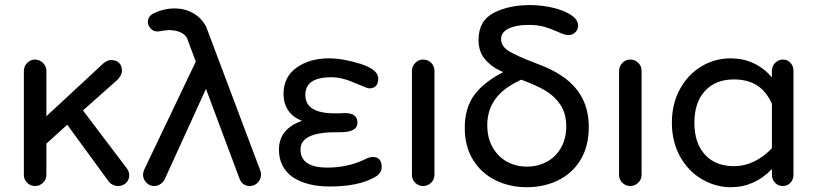

<svg xmlns="http://www.w3.org/2000/svg" viewBox="-20 -744 3299 774"><path d="M76.2 -39.1V-458Q76.2 -476.6 89.4 -490.2Q102.5 -503.9 121.1 -503.9Q139.6 -503.9 153.3 -490.2Q167 -476.6 167 -458V-275.4L397.5 -489.3Q413.1 -502 427.7 -502Q449.2 -502 460.4 -490.2Q471.7 -478.5 471.7 -458Q471.7 -443.4 455.1 -423.8L314.5 -298.8L491.2 -65.4Q501 -51.8 501 -38.1Q501 -18.6 487.8 -6.3Q474.6 5.9 455.1 5.9Q445.3 5.9 435.1 1Q424.8 -3.9 418 -12.7L251 -241.2L167 -165V-39.1Q167 -20.5 153.3 -7.3Q139.6 5.9 121.1 5.9Q102.5 5.9 89.4 -7.3Q76.2 -20.5 76.2 -39.1Z M945.3 -24.4 736.3 -584Q733.4 -594.7 723.6 -603.5Q704.1 -621.1 662.1 -623L635.7 -620.1Q624 -617.2 613.3 -617.2Q598.6 -617.2 587.4 -628.9Q576.2 -640.6 576.2 -655.3Q576.2 -678.7 599.6 -690.4Q640.6 -710 684.6 -710Q724.6 -710 757.8 -691.4Q791 -672.9 810.5 -637.7L1029.3 -56.6Q1032.2 -49.8 1032.2 -40Q1032.2 -21.5 1019 -7.8Q1005.9 5.9 987.3 5.9Q957 5.9 945.3 -24.4ZM556.6 -40Q556.6 -48.8 561.5 -60.5L779.3 -516.6L823.2 -414.1L644.5 -22.5Q639.6 -10.7 627.4 -2.4Q615.2 5.9 601.6 5.9Q583 5.9 569.8 -7.8Q556.6 -21.5 556.6 -40Z M1159.2 -30.3Q1104.5 -70.3 1104.5 -140.6Q1104.5 -224.6 1197.3 -256.8L1193.4 -258.8Q1159.2 -272.5 1141.1 -300.3Q1123 -328.1 1123 -365.2Q1123 -433.6 1174.8 -470.7Q1227.5 -508.8 1305.7 -508.8Q1362.3 -508.8 1434.6 -486.3Q1504.9 -462.9 1504.9 -427.7Q1504.9 -387.7 1467.8 -387.7Q1461.9 -387.7 1409.2 -410.2Q1358.4 -432.6 1315.4 -432.6Q1210.9 -432.6 1210.9 -361.3Q1210.9 -287.1 1329.1 -287.1H1347.7L1371.1 -288.1Q1420.9 -288.1 1420.9 -249Q1420.9 -210 1347.7 -210.9Q1191.4 -213.9 1191.4 -141.6Q1191.4 -68.4 1299.8 -68.4Q1381.8 -68.4 1451.2 -101.6Q1469.7 -111.3 1482.4 -111.3Q1518.6 -111.3 1518.6 -70.3Q1518.6 -43.9 1488.3 -28.3Q1422.9 7.8 1308.6 7.8Q1216.8 7.8 1159.2 -30.3Z M1640.6 -39.1V-458Q1640.6 -476.6 1653.8 -490.2Q1667 -503.9 1685.5 -503.9Q1705.1 -503.9 1718.3 -490.7Q1731.4 -477.5 1731.4 -458V-39.1Q1731.4 -20.5 1717.8 -7.3Q1704.1 5.9 1685.5 5.9Q1667 5.9 1653.8 -7.3Q1640.6 -20.5 1640.6 -39.1Z M1853.5 -228.5Q1853.5 -310.5 1894 -363.8Q1934.6 -417 2019.5 -459L2089.8 -426.8Q2010.7 -391.6 1977.5 -345.7Q1944.3 -299.8 1944.3 -240.2Q1944.3 -186.5 1966.8 -148.4Q1989.3 -110.4 2025.4 -91.3Q2061.5 -72.3 2103.5 -72.3Q2148.4 -72.3 2185.1 -92.3Q2221.7 -112.3 2242.2 -149.4Q2262.7 -186.5 2262.7 -234.4Q2262.7 -287.1 2238.8 -322.3Q2214.8 -357.4 2178.2 -378.9Q2141.6 -400.4 2085.9 -420.9Q2023.4 -445.3 1990.2 -461.9Q1957 -478.5 1933.1 -507.8Q1909.2 -537.1 1909.2 -583Q1909.2 -661.1 1970.7 -692.4Q2032.2 -723.6 2116.2 -723.6Q2161.1 -723.6 2206.5 -713.4Q2252 -703.1 2281.2 -684.1Q2310.5 -665 2310.5 -640.6Q2310.5 -625 2299.3 -613.8Q2288.1 -602.5 2270.5 -602.5Q2256.8 -602.5 2227.5 -616.2Q2199.2 -628.9 2173.3 -636.2Q2147.5 -643.6 2111.3 -643.6Q2060.5 -643.6 2030.3 -628.9Q2000 -614.3 2000 -585.9Q2000 -556.6 2032.7 -537.1Q2065.4 -517.6 2134.8 -491.2L2176.8 -474.6Q2224.6 -454.1 2261.7 -425.8Q2353.5 -354.5 2353.5 -232.4Q2353.5 -154.3 2320.3 -99.6Q2287.1 -44.9 2230 -17.1Q2172.9 10.7 2103.5 10.7Q2034.2 10.7 1977.1 -17.6Q1919.9 -45.9 1886.7 -100.1Q1853.5 -154.3 1853.5 -228.5Z M2475.6 -39.1V-458Q2475.6 -476.6 2488.8 -490.2Q2502 -503.9 2520.5 -503.9Q2540 -503.9 2553.2 -490.7Q2566.4 -477.5 2566.4 -458V-39.1Q2566.4 -20.5 2552.7 -7.3Q2539.1 5.9 2520.5 5.9Q2502 5.9 2488.8 -7.3Q2475.6 -20.5 2475.6 -39.1Z M2811.5 -20.5Q2754.9 -52.7 2721.7 -112.8Q2688.5 -172.9 2688.5 -249Q2688.5 -327.1 2722.7 -387.7Q2754.9 -445.3 2808.6 -477.1Q2862.3 -508.8 2925.8 -508.8Q3024.4 -508.8 3091.8 -432.6V-459Q3091.8 -477.5 3105 -490.7Q3118.2 -503.9 3136.7 -503.9Q3154.3 -503.9 3166.5 -490.7Q3178.7 -477.5 3178.7 -459V-39.1Q3178.7 -20.5 3166.5 -7.3Q3154.3 5.9 3135.7 5.9Q3117.2 5.9 3104.5 -7.3Q3091.8 -20.5 3091.8 -39.1V-62.5Q3021.5 10.7 2925.8 10.7Q2866.2 10.7 2811.5 -20.5ZM3091.8 -146.5V-325.2Q3069.3 -376 3031.7 -399.9Q2994.1 -423.8 2938.5 -423.8Q2864.3 -423.8 2821.8 -377.4Q2779.3 -331.1 2779.3 -249Q2779.3 -167 2821.8 -120.6Q2864.3 -74.2 2938.5 -74.2Q2981.4 -74.2 3020.5 -93.3Q3059.6 -112.3 3091.8 -146.5Z"/></svg>

Font: jf-openhuninn-2.1
Style: Regular
Weight: 400
Designer: [Kosugi Maru]
Designed by MOTOYA      

[Varela Round]
Joe Prince (Latin component); Avraham Cornfeld (Hebrew component)
Foundry: justfont Co., Ltd.
Version: 2.1